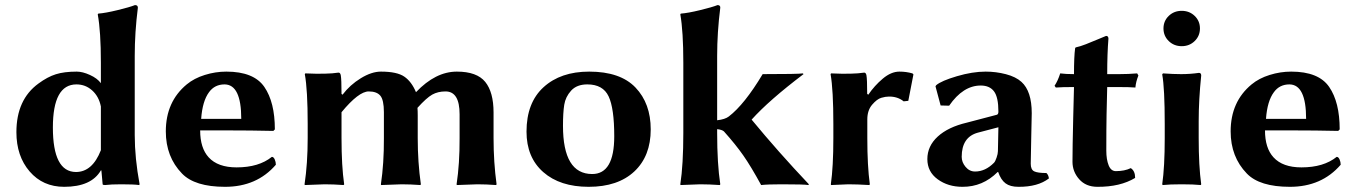

<svg xmlns="http://www.w3.org/2000/svg" viewBox="-20 -718 5287 748"><path d="M373 -132.8V-303.2Q365.2 -342.3 339.1 -365.7Q313 -389.2 277.8 -389.2Q186 -389.2 186 -221.2Q186 -48.3 275.9 -47.9Q339.8 -47.9 373 -132.8ZM373 -54.2Q335.9 9.8 230 9.8Q147 9.8 95.5 -50Q43.9 -109.9 43.9 -203.1Q43.9 -330.1 129.9 -392.6Q165 -418.5 197.5 -428.7Q230 -439 278.8 -439Q301.8 -439 330.3 -426Q358.9 -413.1 373 -394V-474.1Q373 -595.2 360.8 -662.1L362.8 -665Q390.6 -667 437.7 -678.5Q484.9 -689.9 505.9 -698.2Q517.1 -698.2 517.1 -688Q504.9 -591.8 504.9 -500V-191.9Q504.9 -102.1 523.9 0L522 2.9Q502 0 452.6 0Q412.1 0 389.2 2.9Q380.4 2.9 379.9 0L375 -54.2Z M763.7 -254.9H919.9Q919.9 -388.7 855 -389.2Q816.4 -389.2 794.4 -358.9Q768.6 -324.2 763.7 -254.9ZM1039.1 -106.9Q1045.9 -106.9 1050.3 -96.9Q1054.7 -86.9 1054.7 -76.2Q980.5 9.8 856.9 9.8Q738.8 9.8 689 -42Q626 -106.9 626 -206.1Q626 -321.8 707.5 -389.2Q736.3 -413.1 777.8 -426Q819.3 -439 861.8 -439Q968.8 -439 1009.8 -379.4Q1050.8 -319.8 1050.8 -213.9L1044.9 -208Q959 -210 859.4 -210H759.8Q759.8 -141.1 793 -105Q828.6 -65.9 901.9 -65.9Q988.3 -65.9 1039.1 -106.9Z M1314.5 -349.1Q1343.3 -387.2 1385.5 -413.1Q1427.7 -439 1463.9 -439Q1526.9 -439 1555.2 -419.4Q1583.5 -399.9 1600.6 -358.9Q1676.8 -439 1759.8 -439Q1837.9 -439 1870.4 -398.9Q1902.8 -358.9 1902.8 -279.8V-180.2Q1902.8 -85.9 1914.6 0L1912.6 2.9Q1873.5 0 1839.8 0L1759.8 2.9L1758.8 0Q1771 -81.1 1770.5 -180.2V-272.9Q1770.5 -361.8 1715.8 -361.8Q1686 -361.8 1663.8 -349.4Q1641.6 -336.9 1606.4 -297.9Q1607.4 -285.6 1607.4 -268.1V-180.2Q1607.4 -85.9 1619.6 0L1617.7 2.9Q1578.6 0 1544.4 0L1464.8 2.9L1463.9 0Q1476.1 -81.1 1475.6 -180.2V-280.8Q1475.6 -328.6 1461.7 -345.2Q1447.8 -361.8 1416.5 -361.8Q1377.4 -361.8 1310.5 -280.8V-180.2Q1310.5 -71.3 1320.8 0L1318.8 2.9Q1278.8 0 1244.6 0L1167.5 2.9L1166.5 0Q1178.7 -81.1 1178.7 -180.2V-234.9Q1178.7 -367.7 1167.5 -429.2L1169.4 -432.1Q1254.4 -428.2 1298.8 -435.1Q1305.7 -435.1 1307.6 -424.8Q1310.5 -409.2 1310.5 -352.1Z M2031.2 -205.1Q2031.2 -317.9 2097.7 -378.4Q2164.1 -439 2275.4 -439Q2396.5 -439 2455.8 -377Q2515.1 -314.9 2515.1 -213.9Q2515.1 -109.9 2451.2 -50Q2387.2 9.8 2273.4 9.8Q2161.6 9.8 2096.4 -47.6Q2031.2 -105 2031.2 -205.1ZM2268.1 -389.2Q2227.1 -389.2 2205.1 -365Q2183.1 -340.8 2178.2 -309.8Q2173.3 -278.8 2173.3 -228Q2173.3 -40 2287.1 -40Q2373 -40 2373 -187Q2373 -295.9 2351.1 -342.5Q2329.1 -389.2 2268.1 -389.2Z M2642.1 -200.2V-474.1Q2642.1 -595.2 2630.4 -662.1L2632.3 -665Q2660.2 -667 2707.3 -678.5Q2754.4 -689.9 2775.4 -698.2Q2786.6 -698.2 2786.1 -688Q2773.9 -591.8 2773.9 -500V-249.5Q2804.7 -252.9 2819.3 -264.2Q2880.4 -311 2951.2 -429.2Q3089.4 -429.2 3107.9 -432.1L3110.4 -429.2Q2975.6 -327.1 2908.2 -252Q3011.2 -127 3131.3 0L3129.4 2.9Q3114.3 0 3025.4 0Q2970.2 0 2945.3 2.9Q2905.3 -70.3 2875.7 -112.5Q2846.2 -154.8 2800.3 -206.1Q2792.5 -212.9 2773.9 -214.8V-200.2Q2773.9 -80.1 2786.1 0L2784.2 2.9Q2742.2 0 2708 0L2631.3 2.9L2630.4 0Q2642.1 -76.2 2642.1 -200.2Z M3362.8 -349.1Q3386.7 -384.3 3419.2 -411.6Q3451.7 -439 3483.9 -439Q3510.7 -439 3534.7 -432.1L3538.6 -428.2L3518.6 -325.2L3500.5 -323.2Q3476.6 -342.3 3442.9 -341.8Q3429.7 -341.8 3413.1 -336.9Q3396.5 -332 3377.7 -310.1Q3358.9 -288.1 3358.9 -252.9V-180.2Q3358.9 -71.3 3368.7 0L3366.7 2.9Q3318.8 0 3284.7 0L3217.8 2.9L3216.8 0Q3226.6 -67.9 3226.6 -180.2V-234.9Q3226.6 -367.7 3215.8 -429.2L3217.8 -432.1Q3302.7 -428.2 3346.7 -435.1Q3353.5 -435.1 3355.5 -424.8Q3358.4 -409.2 3358.4 -352.1Z M3869.6 -222.2 3789.6 -201.2Q3726.6 -184.1 3726.6 -106.9Q3726.6 -85.9 3741.7 -67.9Q3756.8 -49.8 3778.8 -49.8Q3818.8 -49.8 3852.5 -84Q3857.4 -88.9 3862.5 -104Q3867.7 -119.1 3867.7 -128.9ZM3995.6 -80.1Q3995.6 -57.1 4009 -50.5Q4022.5 -43.9 4056.6 -43.9Q4064.5 -37.1 4066.4 -22.9Q4023.4 10.3 3947.8 9.8Q3915.5 9.8 3897.5 -3.7Q3879.4 -17.1 3868.7 -47.9H3866.7Q3808.6 10.3 3729.5 9.8Q3673.3 9.8 3633.1 -19.5Q3592.8 -48.8 3592.8 -98.1Q3592.8 -148.9 3633.3 -186Q3673.8 -223.1 3746.6 -240.2L3863.8 -271Q3869.6 -272.9 3869.6 -283.2Q3869.6 -339.4 3852.5 -362.1Q3835.4 -384.8 3800.8 -384.8Q3731.9 -384.8 3677.7 -306.2L3644.5 -307.1L3624.5 -381.8L3627.4 -386.2Q3647.5 -403.3 3708 -421.1Q3768.6 -439 3819.8 -439Q3859.9 -439 3898.7 -429Q3937.5 -418.9 3959.5 -398.9Q3999.5 -362.8 3999.5 -276.9Q3999.5 -273.9 3997.6 -185.5Q3995.6 -97.2 3995.6 -80.1Z M4164.1 -429.2Q4164.1 -498 4168.5 -529.8L4170.4 -533.2Q4188.5 -537.1 4210.4 -545.7Q4232.4 -554.2 4259.3 -565.7Q4286.1 -577.1 4289.1 -578.1Q4297.9 -578.1 4298.3 -567.9Q4293.5 -508.8 4293.5 -429.2H4340.3Q4375.5 -429.2 4410.2 -432.1L4415 -423.8Q4405.3 -399.9 4403.3 -377Q4383.3 -378.9 4331.1 -378.9H4293.5L4291 -272Q4290 -217.3 4290 -130.9Q4290 -96.7 4299.1 -74Q4308.1 -51.3 4327.1 -51.3Q4361.3 -51.3 4385.3 -63Q4402.3 -52.2 4402.3 -24.9Q4344.2 10.3 4255.4 9.8Q4210.4 9.8 4184.3 -19.8Q4158.2 -49.3 4158.2 -87.9Q4158.2 -141.1 4161.1 -261.2L4164.1 -378.9Q4117.2 -378.9 4093.3 -377L4088.4 -383.8Q4101.6 -403.8 4110.4 -432.1Q4131.8 -429.2 4164.1 -429.2Z M4533.2 -558.1Q4512.7 -578.1 4512.7 -607.2Q4512.7 -636.2 4533.2 -656Q4553.7 -675.8 4583.7 -675.8Q4613.8 -675.8 4634.3 -656Q4654.8 -636.2 4654.8 -607.2Q4654.8 -578.1 4634.3 -558.1Q4613.8 -538.1 4583.7 -538.1Q4553.7 -538.1 4533.2 -558.1ZM4517.6 -234.9Q4517.6 -374 4507.8 -428.2L4510.7 -432.1Q4551.8 -429.2 4581.5 -429.2Q4616.7 -429.2 4650.9 -434.1Q4659.7 -434.1 4659.7 -423.8Q4649.9 -328.6 4649.9 -246.1V-180.2Q4649.9 -71.3 4659.7 0L4657.7 2.9Q4629.9 0 4583.5 0Q4536.6 0 4509.8 2.9L4507.8 0Q4517.6 -67.9 4517.6 -180.2Z M4912.1 -254.9H5068.4Q5068.4 -388.7 5003.4 -389.2Q4964.8 -389.2 4942.9 -358.9Q4917 -324.2 4912.1 -254.9ZM5187.5 -106.9Q5194.3 -106.9 5198.7 -96.9Q5203.1 -86.9 5203.1 -76.2Q5128.9 9.8 5005.4 9.8Q4887.2 9.8 4837.4 -42Q4774.4 -106.9 4774.4 -206.1Q4774.4 -321.8 4856 -389.2Q4884.8 -413.1 4926.3 -426Q4967.8 -439 5010.3 -439Q5117.2 -439 5158.2 -379.4Q5199.2 -319.8 5199.2 -213.9L5193.4 -208Q5107.4 -210 5007.8 -210H4908.2Q4908.2 -141.1 4941.4 -105Q4977.1 -65.9 5050.3 -65.9Q5136.7 -65.9 5187.5 -106.9Z"/></svg>

Font: Linux Biolinum O
Style: Bold
Weight: 700
Designer: Philipp H. Poll
Foundry: Philipp H. Poll
Version: Version 1.3.2